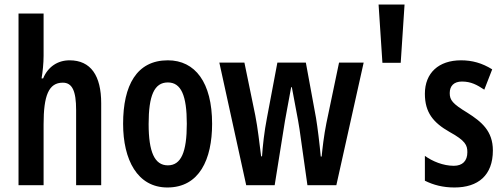

<svg xmlns="http://www.w3.org/2000/svg" viewBox="-20 -886 2228 850"><path d="M173 -639V-826H62V-66H173V-336C173 -462 195 -520 258 -520C300 -520 317 -483 317 -399V-66H428V-429C428 -551 382 -619 288 -619C235 -619 192 -590 171 -539H164C169 -567 173 -607 173 -639Z M919 -338C919 -521 844 -619 723 -619C585 -619 525 -508 525 -338C525 -179 588 -56 721 -56C863 -56 919 -181 919 -338ZM638 -337C638 -463 663 -521 723 -521C782 -521 807 -463 807 -338C807 -213 782 -154 723 -154C664 -154 638 -214 638 -337Z M1306 -314 1341 -66H1469L1590 -609H1481L1425 -341C1414 -287 1407 -225 1404 -193H1400C1395 -248 1386 -322 1379 -364L1334 -609H1208L1162 -365C1150 -304 1143 -239 1140 -194H1136C1129 -248 1121 -321 1110 -376L1062 -609H951L1070 -66H1196L1236 -316C1240 -347 1260 -449 1269 -500H1272C1280 -453 1301 -351 1306 -314Z M1673 -608H1754L1771 -866H1656Z M2162 -220C2162 -306 2112 -347 2049 -387C1983 -427 1971 -443 1971 -474C1971 -506 1990 -525 2025 -525C2066 -525 2092 -510 2124 -489L2159 -579C2114 -607 2070 -619 2021 -619C1922 -619 1861 -563 1861 -471C1861 -388 1898 -343 1970 -302C2041 -263 2049 -243 2049 -212C2049 -174 2028 -152 1989 -152C1942 -152 1894 -172 1861 -196V-86C1899 -67 1941 -56 1992 -56C2097 -56 2162 -110 2162 -220Z"/></svg>

Font: Noto Sans Malayalam UI ExtraCondensed SemiBold
Style: Regular
Weight: 600
Width: 2
Designer: Jelle Bosma - Monotype Design Team
Foundry: Monotype Imaging Inc.
Version: Version 2.104